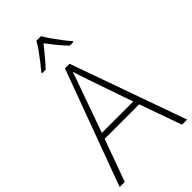

<svg xmlns="http://www.w3.org/2000/svg" viewBox="-282 -1034 1121 1121"><g transform="rotate(-45 278.5 -474.0)"><path d="M515 0 422 -261H137L42 0H0L264 -716H302L557 0ZM409 -297 312 -578Q307 -594 298.5 -619Q290 -644 282 -670Q274 -646 266 -622Q258 -598 250 -578L150 -297ZM298 -948Q310 -927 329 -899.5Q348 -872 369 -844.5Q390 -817 408 -797V-790H378Q352 -816 326 -848Q300 -880 279 -908Q257 -880 230.5 -848Q204 -816 179 -790H150V-797Q168 -818 189 -845Q210 -872 229.5 -899.5Q249 -927 260 -948Z"/></g></svg>

Font: Noto Sans Disp ExtLt
Style: Regular
Weight: 200
Designer: Monotype Design Team
Foundry: Monotype Imaging Inc.
Version: Version 2.000;GOOG;noto-source:20170915:90ef993387c0